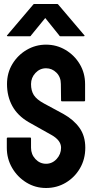

<svg xmlns="http://www.w3.org/2000/svg" viewBox="-20 -929 476 959"><path d="M210 10Q156 10 111.5 -17.5Q67 -45 40.5 -90.5Q14 -136 14 -191V-237Q14 -242 19 -242H131Q135 -242 135 -237V-191Q135 -158 157 -134.5Q179 -111 210 -111Q241 -111 263 -135Q285 -159 285 -191Q285 -228 237 -255Q221 -264 187 -283Q153 -302 123 -319Q68 -351 41.5 -399.5Q15 -448 15 -509Q15 -565 42 -609.5Q69 -654 113.5 -680Q158 -706 210 -706Q263 -706 307.5 -679.5Q352 -653 378.5 -608.5Q405 -564 405 -509V-427Q405 -423 401 -423H289Q285 -423 285 -427L284 -509Q284 -544 262 -566Q240 -588 210 -588Q179 -588 157 -564.5Q135 -541 135 -509Q135 -476 149 -454Q163 -432 200 -412Q205 -409 219.5 -401.5Q234 -394 251 -384.5Q268 -375 281.5 -368Q295 -361 298 -359Q348 -331 377 -290.5Q406 -250 406 -191Q406 -134 379.5 -88.5Q353 -43 308.5 -16.5Q264 10 210 10ZM19 -748Q13 -748 15 -752L145 -905Q147 -909 151 -909H266Q270 -909 272 -905L402 -752Q404 -748 398 -748H281Q277 -748 276 -752L206 -839L135 -752Q134 -748 130 -748Z"/></svg>

Font: Staatliches
Style: Regular
Weight: 400
Designer: Brian LaRossa & Erica Carras
Foundry: Type Brut Foundry
Version: Version 1.000; ttfautohint (v1.8.2) -l 8 -r 50 -G 200 -x 14 